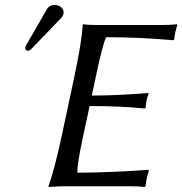

<svg xmlns="http://www.w3.org/2000/svg" viewBox="-20 -745 729 768"><path d="M199.2 -725.1Q214.8 -725.1 225.8 -714.8Q236.8 -704.6 233.9 -689.9Q231.4 -679.2 223.6 -671.9L106 -549.8Q98.1 -542 92.3 -542Q86.4 -542 83.3 -545.9Q80.1 -549.8 81.1 -555.2Q82 -559.1 85 -564.9L167.5 -708Q177.2 -725.1 199.2 -725.1ZM312.5 -200.2Q287.1 -81.5 289.6 -54.2Q349.1 -54.2 420.2 -57.1Q491.2 -60.1 532.7 -63L574.2 -65.9L575.2 -62Q569.8 -45.9 566.4 -28.8Q566.4 -27.8 562 0L559.6 2.9Q536.1 0 500 0H227.1L174.3 2.9L173.8 0Q198.2 -67.9 226.6 -200.2L278.8 -444.8Q306.2 -574.2 311 -645L313.5 -647.9Q330.1 -645 364.3 -645H627Q663.1 -645 687.5 -647.9L689 -645Q681.2 -617.7 680.7 -613.8Q678.7 -604 676.8 -587.9L674.3 -584Q538.6 -596.2 404.8 -596.2Q390.6 -568.4 364.7 -444.8L347.2 -362.8Q452.1 -362.8 572.3 -373L574.7 -370.1Q568.8 -356.4 565.9 -341.8Q563 -326.7 562.5 -314L559.1 -311Q462.9 -320.8 338.4 -320.8Z"/></svg>

Font: Linux Biolinum O
Style: Italic
Weight: 400
Italic angle: -12°
Designer: Philipp H. Poll
Foundry: Philipp H. Poll
Version: Version 1.1.3